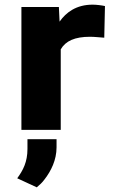

<svg xmlns="http://www.w3.org/2000/svg" viewBox="-20 -558 529 825"><path d="M378 -538C308 -538 264 -505 236 -465L233 -528H72V0H241V-346C262 -382 301 -400 367 -400C386 -400 411 -397 428 -396L431 -532C418 -535 394 -538 378 -538ZM54 208 138 247C150 237 162 226 172 212C199 177 223 130 223 75V40H98V82C98 138 79 174 54 208Z"/></svg>

Font: Asimov
Style: XWid
Weight: 500
Designer: Google
Version: Version 2.000980; 2014